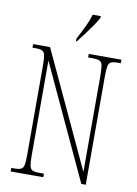

<svg xmlns="http://www.w3.org/2000/svg" viewBox="-100 -996 759 1060"><g transform="rotate(10 279.5 -465.5)"><path d="M36 0V-20H54Q79 -20 91 -26Q103 -32 106.5 -51Q110 -70 110 -108V-606Q110 -645 106.5 -663.5Q103 -682 91 -688Q79 -694 54 -694H36V-714H131L432 -67V-606Q432 -645 428.5 -663.5Q425 -682 413 -688Q401 -694 376 -694H348V-714H531V-694H513Q488 -694 476 -688Q464 -682 460.5 -663.5Q457 -645 457 -606V0H432L135 -639V-108Q135 -70 138.5 -51Q142 -32 154 -26Q166 -20 191 -20H219V0ZM266 -784Q289 -828 305.5 -862.5Q322 -897 332 -931H377V-921Q368 -904 350 -877.5Q332 -851 311 -823Q290 -795 271 -771H266Z"/></g></svg>

Font: Noto Serif Myanmar ExtraCondensed Thin
Style: Regular
Weight: 100
Width: 2
Designer: Ben Mitchell and the Monotype Design Team
Foundry: Monotype Imaging Inc.
Version: Version 2.106; ttfautohint (v1.8.4.7-5d5b)